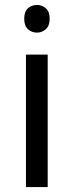

<svg xmlns="http://www.w3.org/2000/svg" viewBox="-20 -757 298 777"><path d="M130 -737Q150 -737 165.5 -723.5Q181 -710 181 -681Q181 -653 165.5 -639Q150 -625 130 -625Q108 -625 93 -639Q78 -653 78 -681Q78 -710 93 -723.5Q108 -737 130 -737ZM173 -536V0H85V-536Z"/></svg>

Font: Noto Sans Inscriptional Pahlavi
Style: Regular
Weight: 400
Designer: Monotype Design Team
Foundry: Monotype Imaging Inc.
Version: Version 2.003; ttfautohint (v1.8.4.7-5d5b)